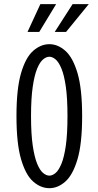

<svg xmlns="http://www.w3.org/2000/svg" viewBox="-20 -926 490 956"><path d="M226 11Q183 11 145.5 -21.8Q108 -54.5 85 -132.8Q62 -211 62 -348Q62 -484.5 85 -562.5Q108 -640.5 145.5 -673.2Q183 -706 226 -706Q268 -706 305.2 -673.2Q342.5 -640.5 365.8 -562.5Q389 -484.5 389 -348Q389 -211 365.8 -132.8Q342.5 -54.5 305.2 -21.8Q268 11 226 11ZM226 -51.5Q241 -51.5 256.8 -64.8Q272.5 -78 286 -110.8Q299.5 -143.5 307.8 -201.2Q316 -259 316 -348Q316 -436.5 307.8 -494.2Q299.5 -552 286 -584.5Q272.5 -617 256.8 -630.2Q241 -643.5 226 -643.5Q210.5 -643.5 194.5 -630.2Q178.5 -617 165 -584.5Q151.5 -552 143 -494.2Q134.5 -436.5 134.5 -348Q134.5 -259 143 -201.2Q151.5 -143.5 165 -110.8Q178.5 -78 194.5 -64.8Q210.5 -51.5 226 -51.5ZM252.5 -767 341.5 -905.5H422L309 -767ZM117 -767 181 -905.5H259.5L175.5 -767Z"/></svg>

Font: Trispace Condensed Light
Style: Regular
Weight: 300
Width: 3
Designer: Tyler Finck
Foundry: Etcetera Type Company
Version: Version 1.210; ttfautohint (v1.8.3)